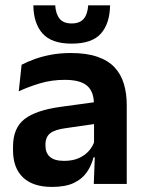

<svg xmlns="http://www.w3.org/2000/svg" viewBox="-20 -706 556 737"><path d="M340 0 344.5 -120 341 -131V-284.5L340.5 -306.5Q340.5 -354.5 314.2 -377Q288 -399.5 228.5 -399.5Q178 -399.5 133.8 -386.2Q89.5 -373 52 -355.5L63 -457.5Q85 -469 113.2 -479.2Q141.5 -489.5 176.5 -496Q211.5 -502.5 252 -502.5Q312 -502.5 353.5 -488.2Q395 -474 419.8 -447.5Q444.5 -421 455.5 -384.2Q466.5 -347.5 466.5 -303V0ZM179.5 11.5Q106.5 11.5 68.2 -25Q30 -61.5 30 -129V-143Q30 -214.5 74 -248.8Q118 -283 213.5 -296L352.5 -315L360 -232.5L232 -214Q190 -208.5 172.2 -194Q154.5 -179.5 154.5 -151.5V-146.5Q154.5 -119 171.8 -103.8Q189 -88.5 226 -88.5Q259 -88.5 282.5 -99Q306 -109.5 321.2 -126.8Q336.5 -144 343 -165.5L361 -102H339Q331 -70.5 313.2 -44.8Q295.5 -19 263.5 -3.8Q231.5 11.5 179.5 11.5ZM255 -538.5Q178.5 -538.5 143.8 -577Q109 -615.5 108 -685.5H192Q194 -652.5 208.8 -634.2Q223.5 -616 255 -616Q286.5 -616 301.5 -634Q316.5 -652 318.5 -685.5H402.5Q401.5 -615.5 367.2 -577Q333 -538.5 255 -538.5Z"/></svg>

Font: Anek Latin SemiBold
Style: Regular
Weight: 600
Designer: Yesha Goshar
Foundry: Ek Type
Version: Version 1.003